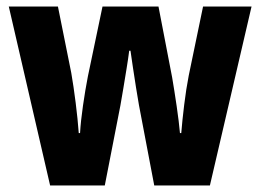

<svg xmlns="http://www.w3.org/2000/svg" viewBox="-20 -570 800 590"><path d="M407 -247Q403 -270 398 -301Q393 -332 388.5 -362.5Q384 -393 381 -414H377Q374 -390 369 -359.5Q364 -329 359 -298.5Q354 -268 350 -246L302 0H134L7 -550H158L199 -346Q206 -306 212.5 -254.5Q219 -203 222 -161H226Q228 -197 235 -245.5Q242 -294 250 -335L295 -550H467L509 -332Q516 -291 523 -243Q530 -195 533 -161H537Q540 -199 546 -248Q552 -297 560 -338L604 -550H753L625 0H454Z"/></svg>

Font: Noto Sans Arabic UI Cn XBd
Style: Regular
Weight: 800
Width: 3
Designer: Monotype Design Team, Nadine Chahine and Nizar Qandah
Foundry: Monotype Imaging Inc.
Version: Version 2.010; ttfautohint (v1.8.4.7-5d5b)